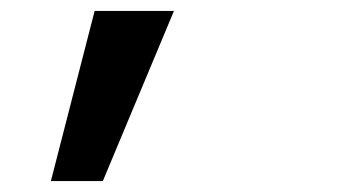

<svg xmlns="http://www.w3.org/2000/svg" viewBox="-20 -171 640 351"><path d="M168 160 298 -151H153L73 160Z"/></svg>

Font: Tekne LDO SemiBold
Style: Regular
Weight: 600
Monospace: yes
Designer: Alessio Laiso, Mario Rullo, Paolo Rosset
Foundry: Alessio Laiso
Version: Version 1.000;hotconv 1.0.109;makeotfexe 2.5.65596